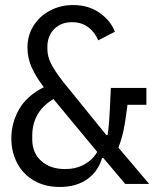

<svg xmlns="http://www.w3.org/2000/svg" viewBox="-20 -730 640 762"><path d="M25 -181Q25 -241 55 -295Q85 -349 154 -384Q123 -424 106 -462Q89 -500 89 -541Q89 -590 113.5 -628.5Q138 -667 179.5 -688.5Q221 -710 270 -710Q332 -710 376 -678.5Q420 -647 436 -604L370 -570Q356 -603 329.5 -622.5Q303 -642 266 -642Q222 -642 195 -614.5Q168 -587 168 -544V-536Q168 -507 182 -478.5Q196 -450 230 -406L239 -395L329 -284L402 -194H407Q414 -235 418 -341L420 -381H561V-314H486L483 -292Q477 -245 470.5 -213.5Q464 -182 450 -144L572 0H477L390 -103H385Q370 -50 326.5 -19Q283 12 217 12Q158 12 114.5 -13.5Q71 -39 48 -83Q25 -127 25 -181ZM366 -127 192 -337Q148 -310 128 -273.5Q108 -237 108 -192V-177Q108 -123 144 -91Q180 -59 238 -59Q281 -59 314 -77Q347 -95 366 -127Z"/></svg>

Font: iA Writer Quattro V
Style: Regular
Weight: 400
Designer: Mike Abbink, Paul van der Laan, Pieter van Rosmalen, Oliver Reichenstein
Foundry: Information Architects Inc.
Version: Version 2.000